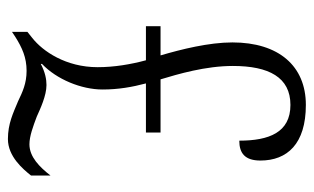

<svg xmlns="http://www.w3.org/2000/svg" viewBox="-170 -594 774 473"><g transform="rotate(90 216.5 -357.0)"><path d="M322 10C365 10 396 -27 412 -47V-95C391 -68 366 -43 335 -43C315 -43 291 -52 267 -61C247 -70 215 -85 189 -85C175 -85 158 -82 137 -71V-74C175 -110 200 -171 200 -223C200 -262 194 -296 185 -330H306V-366H175C162 -409 142 -477 142 -544C142 -633 170 -686 238 -686C306 -686 326 -633 326 -560C357 -560 375 -574 375 -612C375 -678 334 -724 238 -724C142 -724 84 -657 84 -543C84 -485 101 -417 116 -366H44V-330H128C138 -293 145 -252 145 -211C145 -133 106 -76 73 -50L58 -38V0L70 -8C97 -25 121 -36 154 -36C185 -36 206 -26 229 -15C258 -3 284 10 322 10Z"/></g></svg>

Font: Noto Serif Hebrew ExtraCondensed Light
Style: Regular
Weight: 300
Width: 2
Designer: Monotype Design Team
Foundry: Monotype Imaging Inc.
Version: Version 2.004